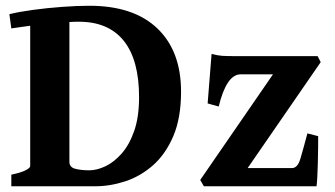

<svg xmlns="http://www.w3.org/2000/svg" viewBox="-20 -650 1168 670"><path d="M19.5 0V-40.5Q52.7 -47.4 69.1 -55.7Q85.4 -64 85.4 -70.3V-560.1Q66.4 -557.6 49.6 -555.2Q32.7 -552.7 19.5 -550.8L12.7 -600.6Q46.4 -608.9 95.2 -615.5Q144 -622.1 196.3 -626Q248.5 -629.9 292 -629.9Q446.3 -629.9 529.1 -550.8Q611.8 -471.7 611.8 -330.1Q611.8 -238.8 585 -175.5Q558.1 -112.3 514.2 -73.5Q470.2 -34.7 417.2 -17.3Q364.3 0 312 0H268.6Q211.4 0 159.2 0Q106.9 0 40 0ZM291.5 -55.7Q317.9 -55.7 347.9 -69.8Q377.9 -84 404.8 -114.5Q431.6 -145 448.5 -193.6Q465.3 -242.2 465.3 -311Q465.3 -440.9 411.9 -507.6Q358.4 -574.2 255.4 -574.2Q247.6 -574.2 239.3 -574Q231 -573.7 222.2 -573.2V-85Q222.2 -66.4 242.7 -61Q263.2 -55.7 291.5 -55.7ZM1090.3 -174.8Q1090.3 -159.7 1090.1 -134Q1089.8 -108.4 1089.1 -80.8Q1088.4 -53.2 1087.2 -31Q1085.9 -8.8 1084.5 0H691.4L678.7 -22L932.6 -390.6H819.8Q770.5 -390.6 743.2 -278.3L704.6 -289.1L718.3 -461.9Q739.7 -456.1 756.3 -455.1Q772.9 -454.1 804.2 -454.1H1088.4L1099.1 -433.1L844.2 -63.5H999Q1018.6 -63.5 1028.3 -96.4Q1038.1 -129.4 1052.7 -184.6Z"/></svg>

Font: Gentium Book Plus
Style: Bold
Weight: 700
Designer: Victor Gaultney, Annie Olsen, Iska Routamaa, Becca Hirsbrunner
Foundry: SIL International
Version: Version 6.101